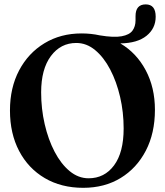

<svg xmlns="http://www.w3.org/2000/svg" viewBox="-20 -866 772 896"><path d="M360.5 -710Q405 -710 445.5 -701Q511.5 -690 547.8 -696.8Q584 -703.5 598.2 -723Q612.5 -742.5 612.5 -771V-790.5Q612.5 -845.5 660 -845.5Q706.5 -845.5 706.5 -788Q706.5 -733.5 663.8 -699Q621 -664.5 541.5 -663.5Q617 -619 660 -538.2Q703 -457.5 703 -353.5Q703 -244.5 660.5 -162.8Q618 -81 542.8 -35.2Q467.5 10.5 368.5 10.5Q266 10.5 189 -34.8Q112 -80 69.2 -161.5Q26.5 -243 26.5 -350.5Q26.5 -456.5 69.2 -537.5Q112 -618.5 187.5 -664.2Q263 -710 360.5 -710ZM557 -266.5Q557 -342.5 540.5 -413.8Q524 -485 494.2 -541.8Q464.5 -598.5 424.2 -632Q384 -665.5 336 -665.5Q263 -665.5 217.5 -604.5Q172 -543.5 172 -435Q172 -358.5 188.5 -286.8Q205 -215 234.8 -158Q264.5 -101 305 -67.5Q345.5 -34 393.5 -34Q467.5 -34 512.2 -94.2Q557 -154.5 557 -266.5Z"/></svg>

Font: Fraunces 144pt Soft SemiBold
Style: Regular
Weight: 600
Version: Version 1.000;[b76b70a41]